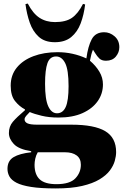

<svg xmlns="http://www.w3.org/2000/svg" viewBox="-20 -828 690 1078"><path d="M293 230Q208 230 154.5 221.5Q101 213 72.5 198Q44 183 33 163Q22 143 22 120Q22 75 56 54.5Q90 34 155 27V21Q85 10 57.5 -19.5Q30 -49 30 -81Q30 -118 52 -144Q74 -170 120 -209V-214Q89 -230 64.5 -260.5Q40 -291 40 -347Q40 -406 74 -448Q108 -490 167.5 -512.5Q227 -535 303 -535Q347 -535 387.5 -526Q428 -517 465 -500Q474 -568 495 -607.5Q516 -647 565 -647Q597 -647 623.5 -624Q650 -601 650 -563Q650 -534 630.5 -510.5Q611 -487 575 -487Q551 -487 538 -499.5Q525 -512 514 -530L502 -549Q496 -535 492.5 -521Q489 -507 485 -487Q518 -459 538 -425.5Q558 -392 558 -354Q558 -302 528.5 -260Q499 -218 443.5 -193Q388 -168 308 -168Q256 -168 214 -178Q172 -188 147 -199Q135 -187 126.5 -177Q118 -167 118 -158Q118 -143 134 -135.5Q150 -128 189 -128H381Q510 -128 571 -91.5Q632 -55 632 26Q632 48 624.5 75Q617 102 597 129Q577 156 539 179Q501 202 441 216Q381 230 293 230ZM300 -192Q333 -192 349 -227.5Q365 -263 365 -344Q365 -436 346 -473.5Q327 -511 295 -511Q260 -511 246.5 -473.5Q233 -436 233 -357Q233 -270 251 -231Q269 -192 300 -192ZM297 206Q372 206 403 173.5Q434 141 434 97Q434 62 410 44.5Q386 27 346 27H192Q182 44 178 63Q174 82 174 97Q174 152 203 179Q232 206 297 206ZM288 -591Q231 -591 197.5 -621.5Q164 -652 147 -701Q130 -750 123 -805L136 -808Q165 -752 202 -728Q239 -704 289 -704Q349 -704 383.5 -727.5Q418 -751 446 -806L458 -803Q451 -745 433 -697Q415 -649 380 -620Q345 -591 288 -591Z"/></svg>

Font: Literata 72pt ExtraBold
Style: Regular
Weight: 800
Designer: Latin by Veronika Burian and Jose Scaglione. Greek by Irene Vlachou. Cyrillic by Vera Evstafieva.
Foundry: TypeTogether
Version: Version 3.002